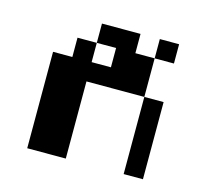

<svg xmlns="http://www.w3.org/2000/svg" viewBox="-73 -520 645 601"><g transform="rotate(15 250.0 -219.0)"><path d="M187.5 -437.5H312.5V-375H375V-250H187.5V0H62.5V-312.5H125V-375H187.5V-312.5H250V-375H187.5ZM375 -437.5H437.5V-375H375ZM375 -250H437.5V0H375Z"/></g></svg>

Font: Half Eighties
Style: Regular
Weight: 400
Monospace: yes
Designer: Jayvee Enaguas (HarvettFox96)
Version: 20191127.01dev02